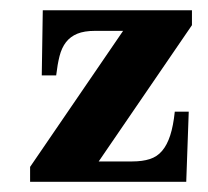

<svg xmlns="http://www.w3.org/2000/svg" viewBox="-20 -357 409 377"><path d="M173.8 -40H239.3Q259.8 -40 274.2 -44.7Q288.6 -49.3 298.3 -60.8Q308.1 -72.3 314.2 -91.1Q320.3 -109.9 323.2 -137.7H350.6L345.7 0H39.1V-29.3L221.7 -296.4H166.5Q145.5 -296.4 131.8 -290.8Q118.2 -285.2 109.6 -274.2Q101.1 -263.2 96.9 -246.8Q92.8 -230.5 90.3 -209H62L64 -336.9H356.9V-307.6Z"/></svg>

Font: Scheherazade
Style: Bold
Weight: 700
Version: Version 2.100 (build 932/914)